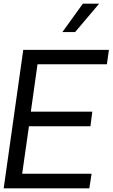

<svg xmlns="http://www.w3.org/2000/svg" viewBox="-22 -1020 614 1040"><path d="M384.8 -846.2H315.9L426.8 -1000H515.1ZM181.2 -671.9 145 -415H478L467.8 -335.9H134.8L98.1 -79.1H474.1L461.9 0H-2L104 -750H567.9L557.1 -671.9Z"/></svg>

Font: Oakes Grotesk
Style: Italic
Weight: 400
Italic angle: -8°
Designer: Samuel Oakes
Foundry: Samuel Oakes
Version: Version 1.000;PS 001.000;hotconv 1.0.88;makeotf.lib2.5.64775